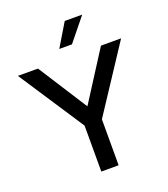

<svg xmlns="http://www.w3.org/2000/svg" viewBox="-163 -1040 1007 1154"><g transform="rotate(-20 340.0 -463.0)"><path d="M284.2 0V-293.9L9.8 -711.9H138.2L339.8 -397L541 -711.9H669.9L395 -293.9V0ZM379.9 -778.8H298.8L387.2 -925.8H499Z"/></g></svg>

Font: Creato Display Medium
Style: Regular
Weight: 500
Version: Version 1.000